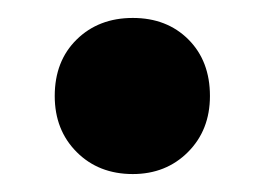

<svg xmlns="http://www.w3.org/2000/svg" viewBox="-20 -189 307 214"><path d="M128 5Q90 5 65.5 -19.5Q41 -44 41 -82Q41 -121 65.5 -145Q90 -169 128 -169Q166 -169 190 -145Q214 -121 214 -82Q214 -44 189.5 -19.5Q165 5 128 5Z"/></svg>

Font: LinhAnh ExtBd
Style: Regular
Weight: 800
Designer: Jeremy Tribby
Foundry: Tribby Type
Version: Version 1.408